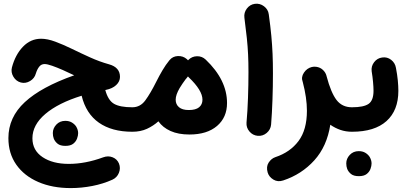

<svg xmlns="http://www.w3.org/2000/svg" viewBox="-20 -654 2154 1015"><path d="M197.3 -449.2Q231 -449.2 272.2 -433.8Q313.5 -418.5 360.1 -395.8Q406.7 -373 456.3 -350.6Q505.9 -328.1 556.6 -314Q614.3 -297.9 614.3 -247.6Q614.3 -223.1 594.2 -204.3Q574.2 -185.5 539.6 -178.7L536.6 -178.2Q551.3 -123.5 582.8 -105.2Q614.3 -86.9 679.2 -86.9H679.7Q706.5 -86.9 725.3 -67.9Q744.1 -48.8 744.1 -22Q744.1 4.9 725.3 23.7Q706.5 42.5 679.7 42.5H679.2Q571.3 42.5 502.9 -5.4Q434.6 -53.2 411.6 -147.9Q288.6 -109.9 220 -51.8Q151.4 6.3 151.4 77.1Q151.4 140.6 204.8 176.5Q258.3 212.4 343.3 212.4Q431.2 212.4 525.4 177.7Q551.8 168 575.4 177.5Q599.1 187 608.9 210.4Q618.7 234.9 608.6 259.8Q598.6 284.7 574.2 295.9Q525.4 317.9 468.3 329.1Q411.1 340.3 354 340.3Q256.8 340.3 182.4 308.1Q107.9 275.9 66.2 216.6Q24.4 157.2 24.4 76.2Q24.4 -33.7 111.1 -114Q197.8 -194.3 372.1 -255.9Q343.3 -270 312.3 -283.7Q281.2 -297.4 255.4 -306.4Q229.5 -315.4 215.8 -315.4Q198.2 -315.4 187.3 -301.5Q176.3 -287.6 169.4 -265.1Q162.6 -239.7 138.9 -225.6Q115.2 -211.4 90.3 -217.8Q64.9 -224.6 50.8 -248.3Q36.6 -272 43 -297.4Q61 -365.2 101.6 -407.2Q142.1 -449.2 197.3 -449.2ZM259.3 49.3Q259.3 24.4 277.8 4.6Q296.4 -15.1 325.2 -15.1Q345.7 -15.1 360.1 -6.3Q374.5 2.4 382.8 15.1Q393.1 32.7 393.1 49.8Q393.1 63 387.2 78.9Q381.3 94.7 366.9 106Q352.5 117.2 325.7 117.2Q298.3 117.2 284.2 105.5Q270 93.8 264.2 78.6Q259.3 65.4 259.3 49.3Z M615.2 -22Q615.2 -48.8 634 -67.9Q652.8 -86.9 679.7 -86.9Q721.7 -86.9 748.5 -123.8Q775.4 -160.6 805.7 -221.2Q821.8 -253.4 839.1 -282.7Q856.4 -312 874.5 -334Q875.5 -335.4 876.5 -336.4Q893.1 -356.4 920.2 -357.7Q947.3 -358.9 967.3 -341.8Q970.7 -338.9 974.1 -335Q974.6 -335.9 975.6 -336.9Q994.1 -356 1021 -356.7Q1047.9 -357.4 1067.4 -338.9Q1180.2 -231.4 1180.2 -109.4Q1180.2 -33.2 1127.2 12Q1074.2 57.1 981.4 57.1Q922.9 57.1 881.6 38.6Q840.3 20 817.4 -12.7Q791 11.2 757.1 26.9Q723.1 42.5 679.7 42.5Q652.8 42.5 634 23.7Q615.2 4.9 615.2 -22ZM908.7 -127Q908.7 -102.1 926.3 -87.2Q943.8 -72.3 978 -72.3Q1014.6 -72.3 1032.5 -86.9Q1050.3 -101.6 1050.3 -127Q1050.3 -176.3 978 -245.1Q975.6 -247.6 973.6 -250Q968.8 -244.1 963.9 -237.8L961.9 -235.8Q953.6 -224.6 945.1 -212.4Q936.5 -200.2 929.7 -188.5Q908.7 -152.3 908.7 -127Z M1272 -560.5Q1268.6 -586.9 1284.9 -608.6Q1301.3 -630.4 1327.6 -633.8Q1354 -637.2 1375.7 -620.8Q1397.5 -604.5 1400.9 -578.1Q1409.7 -514.2 1414.3 -465.1Q1418.9 -416 1420.9 -369.6Q1422.9 -323.2 1422.9 -266.1Q1422.9 -196.8 1420.4 -126.2Q1418 -55.7 1413.1 4.9Q1410.6 31.2 1389.9 48.8Q1369.1 66.4 1342.3 64Q1315.9 61.5 1298.6 41Q1281.2 20.5 1283.2 -5.9Q1288.6 -66.4 1291 -136Q1293.5 -205.6 1293.5 -272.9Q1293.5 -324.7 1291.5 -366Q1289.6 -407.2 1284.9 -452.4Q1280.3 -497.6 1272 -560.5Z M1580.1 -221.7Q1570.8 -246.1 1586.7 -269.8Q1602.5 -293.5 1628.4 -299.8Q1640.1 -302.7 1652.3 -300.8Q1672.9 -297.9 1687.3 -284.2Q1701.7 -270.5 1706.1 -252.9Q1706.1 -252 1706.5 -251Q1729.5 -164.1 1759 -125.5Q1788.6 -86.9 1840.3 -86.9H1840.8Q1867.7 -86.9 1886.5 -67.9Q1905.3 -48.8 1905.3 -22Q1905.3 4.9 1886.5 23.7Q1867.7 42.5 1840.8 42.5H1840.3Q1808.1 42.5 1779.5 32.7Q1751 22.9 1726.1 5.4Q1708.5 119.6 1641.6 193.6Q1574.7 267.6 1477.5 299.8Q1448.7 309.6 1425.3 295.4Q1401.9 281.2 1395 257.8Q1386.2 227.5 1400.1 205.8Q1414.1 184.1 1435.5 176.8Q1513.7 150.9 1558.1 91.6Q1602.5 32.2 1602.5 -68.4Q1602.5 -136.7 1580.6 -220.2Z M1776.4 -22Q1776.4 -48.8 1795.2 -67.9Q1814 -86.9 1840.8 -86.9Q1902.8 -86.9 1928.7 -105Q1954.6 -123 1954.6 -174.3Q1954.6 -192.9 1952.1 -220.2Q1949.7 -247.6 1944.8 -277.3Q1941.4 -303.7 1957.8 -325.2Q1974.1 -346.7 2000.5 -350.1Q2026.9 -354 2047.9 -337.6Q2068.8 -321.3 2073.2 -294.9Q2080.1 -259.3 2083 -228.8Q2085.9 -198.2 2085.9 -173.8Q2085.9 -70.3 2023.2 -13.9Q1960.4 42.5 1840.8 42.5Q1814 42.5 1795.2 23.7Q1776.4 4.9 1776.4 -22ZM1810.5 209.5Q1810.5 184.6 1829.1 164.8Q1847.7 145 1876.5 145Q1897 145 1911.4 153.8Q1925.8 162.6 1934.1 175.3Q1944.3 192.9 1944.3 210Q1944.3 223.1 1938.5 239Q1932.6 254.9 1918.2 266.1Q1903.8 277.3 1877 277.3Q1849.6 277.3 1835.4 265.6Q1821.3 253.9 1815.4 238.8Q1810.5 225.6 1810.5 209.5Z"/></svg>

Font: Mikhak-DS1-FD Bold
Style: Bold
Weight: 700
Designer: Amin Abedi
Version: Version 3.2